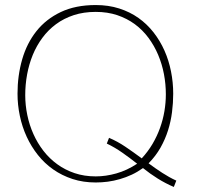

<svg xmlns="http://www.w3.org/2000/svg" viewBox="-20 -701 786 754"><path d="M48.8 -333Q48.8 -289.1 57.9 -246.1Q66.9 -203.1 84.7 -164.3Q102.5 -125.5 128.7 -92.5Q154.8 -59.6 189 -35.6Q223.1 -11.7 264.9 2Q306.6 15.6 356 15.6Q379.4 15.6 403.3 12.5Q427.2 9.3 450.9 2.4Q474.6 -4.4 497.6 -15.1Q520.5 -25.9 541.5 -41Q569.3 -18.6 599.4 0.2Q629.4 19 662.6 33.2L672.4 8.3Q644.5 -4.4 617.2 -22.2Q589.8 -40 563.5 -59.6Q591.8 -88.4 610.4 -121.3Q628.9 -154.3 639.9 -189.2Q650.9 -224.1 655.5 -260.5Q660.2 -296.9 660.2 -333Q660.2 -377.4 651.6 -420.4Q643.1 -463.4 626 -502Q608.9 -540.5 583.3 -573.5Q557.6 -606.4 523.9 -630.4Q490.2 -654.3 448.2 -667.7Q406.2 -681.2 356 -681.2Q276.4 -681.2 218.5 -653.6Q160.6 -626 123 -578.6Q85.4 -531.2 67.1 -467.8Q48.8 -404.3 48.8 -333ZM79.1 -327.1Q79.1 -368.2 86.4 -408.4Q93.8 -448.7 108.6 -485.1Q123.5 -521.5 146.5 -552.5Q169.4 -583.5 200.2 -606.2Q231 -628.9 269.8 -641.6Q308.6 -654.3 356 -654.3Q402.3 -654.3 440.7 -641.4Q479 -628.4 509.5 -606Q540 -583.5 563 -552.5Q585.9 -521.5 601.1 -485.6Q616.2 -449.7 623.8 -410.2Q631.3 -370.6 631.3 -330.6Q631.3 -297.9 625.7 -264.4Q620.1 -231 608.4 -198.5Q596.7 -166 578.9 -135.7Q561 -105.5 536.6 -79.1Q504.4 -103 472.7 -124.5Q440.9 -146 408.2 -159.7L399.4 -137.2Q430.2 -122.6 460.2 -101.6Q490.2 -80.6 518.6 -58.1Q478.5 -31.7 437 -20Q395.5 -8.3 356 -8.3Q311 -8.3 273.2 -21Q235.4 -33.7 204.6 -56.2Q173.8 -78.6 150.4 -108.9Q127 -139.2 111.1 -174.8Q95.2 -210.4 87.2 -249.3Q79.1 -288.1 79.1 -327.1Z"/></svg>

Font: SaysetthaMai Thin
Style: Regular
Weight: 100
Designer: John M. Durdin
Foundry: Lao Script for Windows
Version: Version 1.101